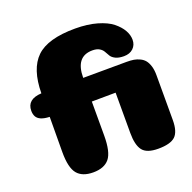

<svg xmlns="http://www.w3.org/2000/svg" viewBox="-122 -808 932 930"><g transform="rotate(-20 344.0 -342.5)"><path d="M438 -326 315 -325V-150Q315 -65 288.5 -32.5Q262 0 205 0Q149 0 123 -31.5Q97 -63 97 -143L98 -325Q71 -326 54.5 -333Q38 -340 31 -352.5Q24 -365 24 -383Q24 -442 99 -446Q100 -571 159 -628Q218 -685 360 -685Q423 -685 471.5 -671Q520 -657 547.5 -635Q575 -613 589 -588.5Q603 -564 603 -539Q603 -512 585 -495Q567 -478 537 -478Q511 -478 494.5 -486Q478 -494 471 -505.5Q464 -517 457.5 -529Q451 -541 437.5 -549Q424 -557 402 -557Q315 -557 315 -447L539 -448Q560 -448 575.5 -445.5Q591 -443 606.5 -435.5Q622 -428 631.5 -416Q641 -404 647 -384.5Q653 -365 653 -338V-107Q653 -47 628 -23.5Q603 0 540 0Q481 0 459.5 -28Q438 -56 438 -118Z"/></g></svg>

Font: Coiny 2.0
Style: Regular
Weight: 400
Version: Version 1.001 July 11, 2018